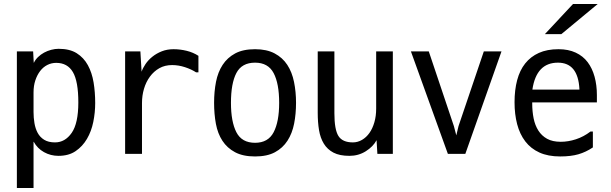

<svg xmlns="http://www.w3.org/2000/svg" viewBox="-20 -782 3040 956"><path d="M147 -224Q147 -196 151.5 -169Q156 -142 167.5 -120.5Q179 -99 200 -86Q221 -73 254 -73Q304 -73 337 -120.5Q370 -168 370 -272Q370 -377 343 -423Q316 -469 260 -469Q236 -469 215.5 -458.5Q195 -448 180 -428.5Q165 -409 156 -382Q147 -355 147 -322ZM271 -6Q232 -6 199 -24.5Q166 -43 148 -76H147V154H64V-526H145L148 -470H149Q156 -485 169.5 -498Q183 -511 199.5 -520Q216 -529 235 -534Q254 -539 272 -539Q327 -539 362 -517Q397 -495 417.5 -457.5Q438 -420 446 -371.5Q454 -323 454 -269Q454 -222 444.5 -175Q435 -128 413 -90.5Q391 -53 356.5 -29.5Q322 -6 271 -6Z M679 -526 685 -425Q691 -443 704.5 -463Q718 -483 738.5 -499.5Q759 -516 785.5 -526.5Q812 -537 844 -537Q877 -537 909.5 -529Q942 -521 968 -504V-422H956Q933 -437 901 -447.5Q869 -458 837 -458Q801 -458 773.5 -442.5Q746 -427 726.5 -400.5Q707 -374 697 -340Q687 -306 687 -269V-16H603V-526Z M1250 -3Q1190 -3 1150.5 -24Q1111 -45 1087.5 -81Q1064 -117 1055 -165.5Q1046 -214 1046 -270Q1046 -326 1055.5 -374.5Q1065 -423 1088.5 -459Q1112 -495 1151 -516Q1190 -537 1250 -537Q1308 -537 1347.5 -516Q1387 -495 1410.5 -459Q1434 -423 1444 -374Q1454 -325 1454 -270Q1454 -215 1444.5 -166.5Q1435 -118 1411.5 -81.5Q1388 -45 1349 -24Q1310 -3 1250 -3ZM1250 -71Q1315 -71 1342.5 -123.5Q1370 -176 1370 -270Q1370 -366 1342.5 -418Q1315 -470 1250 -470Q1184 -470 1157 -418.5Q1130 -367 1130 -270Q1130 -176 1157 -123.5Q1184 -71 1250 -71Z M1562 -526H1645V-218Q1645 -137 1665 -105Q1685 -73 1737 -73Q1761 -73 1782.5 -85.5Q1804 -98 1819.5 -120Q1835 -142 1844 -173Q1853 -204 1853 -241V-526H1936V-16H1859L1855 -84Q1838 -52 1801.5 -29Q1765 -6 1720 -6Q1671 -6 1640.5 -22Q1610 -38 1592.5 -66.5Q1575 -95 1568.5 -134Q1562 -173 1562 -220Z M2252 -108 2263 -154 2389 -526H2477L2297 -16H2210L2026 -526H2115L2240 -154Z M2631 -336H2865V-339Q2858 -470 2758 -470Q2651 -470 2631 -337ZM2761 -537Q2810 -537 2846.5 -520Q2883 -503 2906 -472.5Q2929 -442 2940.5 -400Q2952 -358 2952 -309V-272H2630V-267Q2630 -227 2637 -192.5Q2644 -158 2660.5 -132Q2677 -106 2704 -91Q2731 -76 2772 -76Q2809 -76 2847.5 -88.5Q2886 -101 2920 -127H2932V-48Q2898 -25 2860.5 -14Q2823 -3 2769 -3Q2709 -3 2666 -22.5Q2623 -42 2595.5 -78Q2568 -114 2555 -163.5Q2542 -213 2542 -273Q2542 -334 2555 -383Q2568 -432 2595 -466Q2622 -500 2663 -518.5Q2704 -537 2761 -537ZM2833 -762H2956L2775 -612H2693Z"/></svg>

Font: D2Coding
Style: Regular
Weight: 400
Monospace: yes
Designer: Yong-Rak Park; Jeong-Hwan Yoon; Sang-Min Lee;
Foundry: NHN Corporation
Version: Version 1.3.2; Build 20180524